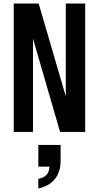

<svg xmlns="http://www.w3.org/2000/svg" viewBox="-20 -740 554 1077"><path d="M57 0V-720H197L376 -107L349 -105V-720H458V0H317L139 -613L165 -615V0ZM195 317V263Q227 257 242.5 239Q258 221 258 187L300 195H195V73H320V163Q320 225 287 265Q254 305 195 317Z"/></svg>

Font: Instrument Sans Condensed SemiBold
Style: Regular
Weight: 600
Width: 3
Designer: Rodrigo Fuenzalida
Foundry: fragTYPE
Version: Version 1.000;gftools[0.9.28]